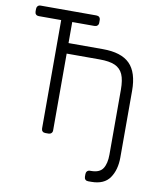

<svg xmlns="http://www.w3.org/2000/svg" viewBox="-98 -777 892 1078"><g transform="rotate(10 348.0 -237.5)"><path d="M173 -640H45Q35 -640 29 -646Q23 -652 23 -662V-677Q23 -687 29 -693.5Q35 -700 45 -700H363Q374 -700 380 -694Q386 -688 386 -677V-662Q386 -652 379.5 -646Q373 -640 363 -640H236V-520H432Q537 -520 585.5 -471.5Q634 -423 634 -318V62Q634 133 602 179Q570 225 497 225H479Q469 225 463 219Q457 213 457 203V188Q457 178 463 171.5Q469 165 479 165H485Q534 165 552.5 136.5Q571 108 571 57V-313Q571 -369 557 -400.5Q543 -432 511.5 -446Q480 -460 424 -460H236V-22Q236 -12 229.5 -6Q223 0 213 0H195Q185 0 179 -6Q173 -12 173 -22Z"/></g></svg>

Font: Rubik
Style: Regular
Weight: 300
Designer: Hubert & Fischer
Foundry: Hubert & Fischer
Version: Version 1.100